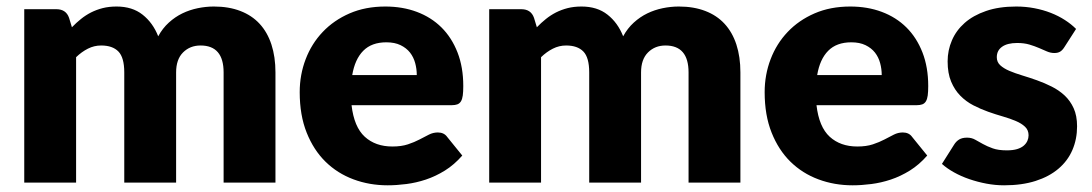

<svg xmlns="http://www.w3.org/2000/svg" viewBox="-20 -546 3266 574"><path d="M52.5 0V-518.5H148.5Q177.5 -518.5 186.5 -492.5L195 -464.5Q208 -478 222 -489.2Q236 -500.5 252.2 -508.8Q268.5 -517 287.2 -521.8Q306 -526.5 328.5 -526.5Q375.5 -526.5 406.2 -502.2Q437 -478 453 -437.5Q466 -461.5 484.8 -478.5Q503.5 -495.5 525.2 -506Q547 -516.5 571.2 -521.5Q595.5 -526.5 619.5 -526.5Q664 -526.5 698.5 -513.2Q733 -500 756.2 -474.8Q779.5 -449.5 791.5 -412.8Q803.5 -376 803.5 -329.5V0H648.5V-329.5Q648.5 -410 579.5 -410Q548 -410 527.2 -389.2Q506.5 -368.5 506.5 -329.5V0H351.5V-329.5Q351.5 -374 334 -392Q316.5 -410 282.5 -410Q261.5 -410 242.8 -400.5Q224 -391 207.5 -375V0Z M1226 -321.5Q1226 -340 1221.2 -357.5Q1216.5 -375 1205.8 -388.8Q1195 -402.5 1177.5 -411Q1160 -419.5 1135 -419.5Q1091 -419.5 1066 -394.2Q1041 -369 1033 -321.5ZM1031 -231.5Q1038.5 -166.5 1070.5 -137.2Q1102.5 -108 1153 -108Q1180 -108 1199.5 -114.5Q1219 -121 1234.2 -129Q1249.5 -137 1262.2 -143.5Q1275 -150 1289 -150Q1307.5 -150 1317 -136.5L1362 -81Q1338 -53.5 1310.2 -36.2Q1282.5 -19 1253.2 -9.2Q1224 0.5 1194.8 4.2Q1165.5 8 1139 8Q1084.5 8 1036.8 -9.8Q989 -27.5 953.2 -62.5Q917.5 -97.5 896.8 -149.5Q876 -201.5 876 -270.5Q876 -322.5 893.8 -369Q911.5 -415.5 944.8 -450.5Q978 -485.5 1025.2 -506Q1072.5 -526.5 1132 -526.5Q1183.5 -526.5 1226.2 -510.5Q1269 -494.5 1299.8 -464Q1330.5 -433.5 1347.8 -389.2Q1365 -345 1365 -289Q1365 -271.5 1363.5 -260.5Q1362 -249.5 1358 -243Q1354 -236.5 1347.2 -234Q1340.5 -231.5 1330 -231.5Z M1442.5 0V-518.5H1538.5Q1567.5 -518.5 1576.5 -492.5L1585 -464.5Q1598 -478 1612 -489.2Q1626 -500.5 1642.2 -508.8Q1658.5 -517 1677.2 -521.8Q1696 -526.5 1718.5 -526.5Q1765.5 -526.5 1796.2 -502.2Q1827 -478 1843 -437.5Q1856 -461.5 1874.8 -478.5Q1893.5 -495.5 1915.2 -506Q1937 -516.5 1961.2 -521.5Q1985.5 -526.5 2009.5 -526.5Q2054 -526.5 2088.5 -513.2Q2123 -500 2146.2 -474.8Q2169.5 -449.5 2181.5 -412.8Q2193.5 -376 2193.5 -329.5V0H2038.5V-329.5Q2038.5 -410 1969.5 -410Q1938 -410 1917.2 -389.2Q1896.5 -368.5 1896.5 -329.5V0H1741.5V-329.5Q1741.5 -374 1724 -392Q1706.5 -410 1672.5 -410Q1651.5 -410 1632.8 -400.5Q1614 -391 1597.5 -375V0Z M2616 -321.5Q2616 -340 2611.2 -357.5Q2606.5 -375 2595.8 -388.8Q2585 -402.5 2567.5 -411Q2550 -419.5 2525 -419.5Q2481 -419.5 2456 -394.2Q2431 -369 2423 -321.5ZM2421 -231.5Q2428.5 -166.5 2460.5 -137.2Q2492.5 -108 2543 -108Q2570 -108 2589.5 -114.5Q2609 -121 2624.2 -129Q2639.5 -137 2652.2 -143.5Q2665 -150 2679 -150Q2697.5 -150 2707 -136.5L2752 -81Q2728 -53.5 2700.2 -36.2Q2672.5 -19 2643.2 -9.2Q2614 0.5 2584.8 4.2Q2555.5 8 2529 8Q2474.5 8 2426.8 -9.8Q2379 -27.5 2343.2 -62.5Q2307.5 -97.5 2286.8 -149.5Q2266 -201.5 2266 -270.5Q2266 -322.5 2283.8 -369Q2301.5 -415.5 2334.8 -450.5Q2368 -485.5 2415.2 -506Q2462.5 -526.5 2522 -526.5Q2573.5 -526.5 2616.2 -510.5Q2659 -494.5 2689.8 -464Q2720.5 -433.5 2737.8 -389.2Q2755 -345 2755 -289Q2755 -271.5 2753.5 -260.5Q2752 -249.5 2748 -243Q2744 -236.5 2737.2 -234Q2730.5 -231.5 2720 -231.5Z M3162 -405Q3156 -395.5 3149.2 -391.5Q3142.5 -387.5 3132 -387.5Q3121 -387.5 3110 -392.2Q3099 -397 3086.2 -402.5Q3073.5 -408 3057.5 -412.8Q3041.5 -417.5 3021 -417.5Q2991.5 -417.5 2975.8 -406.2Q2960 -395 2960 -375Q2960 -360.5 2970.2 -351Q2980.5 -341.5 2997.5 -334.2Q3014.5 -327 3036 -320.5Q3057.5 -314 3080 -306Q3102.5 -298 3124 -287.2Q3145.5 -276.5 3162.5 -260.8Q3179.5 -245 3189.8 -222.5Q3200 -200 3200 -168.5Q3200 -130 3186 -97.5Q3172 -65 3144.2 -41.5Q3116.5 -18 3075.8 -5Q3035 8 2982 8Q2955.5 8 2929 3Q2902.5 -2 2877.8 -10.5Q2853 -19 2832 -30.8Q2811 -42.5 2796 -56L2832 -113Q2838 -123 2847.2 -128.8Q2856.5 -134.5 2871 -134.5Q2884.5 -134.5 2895.2 -128.5Q2906 -122.5 2918.5 -115.5Q2931 -108.5 2947.8 -102.5Q2964.5 -96.5 2990 -96.5Q3008 -96.5 3020.5 -100.2Q3033 -104 3040.5 -110.5Q3048 -117 3051.5 -125Q3055 -133 3055 -141.5Q3055 -157 3044.5 -167Q3034 -177 3017 -184.2Q3000 -191.5 2978.2 -197.8Q2956.5 -204 2934 -212Q2911.5 -220 2889.8 -231.2Q2868 -242.5 2851 -259.8Q2834 -277 2823.5 -302Q2813 -327 2813 -362.5Q2813 -395.5 2825.8 -425.2Q2838.5 -455 2864 -477.5Q2889.5 -500 2928 -513.2Q2966.5 -526.5 3018 -526.5Q3046 -526.5 3072.2 -521.5Q3098.5 -516.5 3121.5 -507.5Q3144.5 -498.5 3163.5 -486.2Q3182.5 -474 3197 -459.5Z"/></svg>

Font: Lato 2
Style: Regular
Weight: 900
Designer: Lukasz Dziedzic with Adam Twardoch and Botio Nikoltchev
Foundry: tyPoland Lukasz Dziedzic
Version: Version 2.015; 2015-08-06; http://www.latofonts.com/